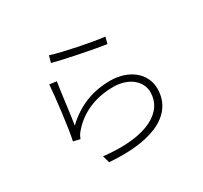

<svg xmlns="http://www.w3.org/2000/svg" viewBox="-161 -996 1322 1249"><g transform="rotate(-30 500.0 -371.0)"><path d="M336 -772 322 -722C398 -701 611 -658 702 -645L715 -694C626 -703 416 -746 336 -772ZM296 -600 243 -607C236 -514 211 -296 191 -209L241 -197C246 -210 253 -227 267 -242C341 -331 453 -385 595 -385C706 -385 788 -322 788 -234C788 -92 636 10 312 -27L327 26C673 53 839 -56 839 -232C839 -348 737 -430 597 -430C468 -430 352 -387 253 -292C265 -360 283 -525 296 -600Z"/></g></svg>

Font: GenYoGothic2 TW L
Style: Regular
Weight: 300
Version: Version 2.100;PS 2.1;hotconv 16.6.51;makeotf.lib2.5.65220 DE